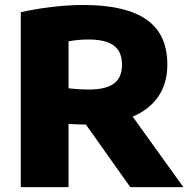

<svg xmlns="http://www.w3.org/2000/svg" viewBox="-20 -770 780 790"><path d="M516 0 333.5 -257.5Q321.5 -257.5 306 -258Q290.5 -258.5 281.5 -259L262 -260V0H65.5V-719.5Q122.5 -733 191.8 -741.2Q261 -749.5 323.5 -749.5Q496 -749.5 582.2 -689.8Q668.5 -630 668.5 -504.5Q668.5 -427.5 631.8 -373.5Q595 -319.5 526 -290L734.5 0ZM262 -406.5Q307 -401.5 344 -401.5Q414.5 -401.5 448.2 -425.8Q482 -450 482 -504Q482 -558 448 -582.8Q414 -607.5 344 -607.5Q303 -607.5 262 -600Z"/></svg>

Font: Encode Sans Semi Expanded ExBd
Style: Regular
Weight: 800
Width: 6
Designer: Multiple Designers
Foundry: Impallari Type
Version: Version 2.000